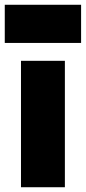

<svg xmlns="http://www.w3.org/2000/svg" viewBox="-40 -785 360 805"><path d="M232 0H48V-530H232ZM300 -605H-20V-765H300Z"/></svg>

Font: Tanohe Sans Black
Style: Regular
Weight: 900
Designer: Village Type and Design LLC & Cristiano Sobral
Foundry: Cooper Hewitt Smithsonian Design Museum
Version: Version 1.00;March 11, 2020;FontCreator 12.0.0.2522 64-bit; 